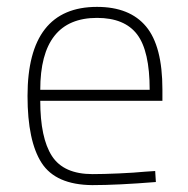

<svg xmlns="http://www.w3.org/2000/svg" viewBox="-20 -529 547 558"><path d="M249 -23Q280 -23 325.5 -25Q371 -27 401 -30L431 -32L433 0Q321 9 248 9Q142 8 101 -55.5Q60 -119 60 -250Q60 -509 262 -509Q357 -509 404.5 -452Q452 -395 452 -269V-236H97Q97 -128 131 -75.5Q165 -23 249 -23ZM97 -268H415Q415 -381 378.5 -429Q342 -477 262 -477Q97 -477 97 -268Z"/></svg>

Font: TitilliumText22L Th
Style: Thin
Weight: 100
Designer: Campivisivi
Foundry: Campivisivi
Version: 1.000